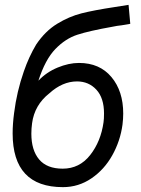

<svg xmlns="http://www.w3.org/2000/svg" viewBox="-20 -757 582 790"><path d="M32 -208Q32 -247 38 -292Q49 -380 78 -463Q99 -524 129 -574Q166 -629 215 -659Q264 -689 315 -702Q366 -715 452 -728L509 -737L516 -659L481 -653Q461 -651 443 -647Q347 -630 298 -614Q249 -598 207.5 -555Q166 -512 138 -425Q171 -460 217 -479Q263 -498 305 -498Q390 -498 438.5 -440Q487 -382 487 -290Q487 -268 484 -244Q475 -177 442 -118Q409 -59 356 -23Q303 13 239 13Q32 13 32 -208ZM406 -254Q408 -267 408 -290Q408 -354 376.5 -388Q345 -422 297 -422Q237 -422 183 -373Q122 -325 112 -250Q109 -228 109 -207Q109 -139 141 -101Q173 -63 238 -63Q307 -63 351 -119Q395 -175 406 -254Z"/></svg>

Font: Bellota Text
Style: Bold Italic
Weight: 700
Italic angle: -7.5°
Designer: Kemie Guaida
Foundry: Kemie Guaida
Version: Version 4.001